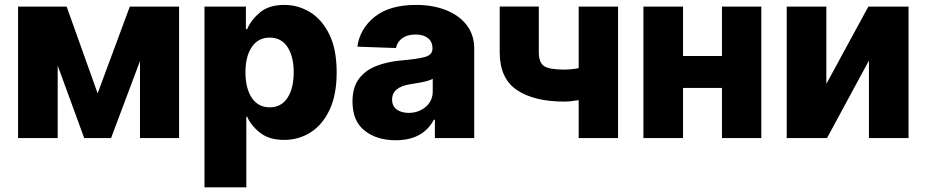

<svg xmlns="http://www.w3.org/2000/svg" viewBox="-20 -573 3846 797"><path d="M385.3 -185.4 518.8 -545.5H723.4V0H561.1V-319.6L441.1 0H329.5L219.5 -300.8V0H55V-545.5H256.7Z M828.8 204.5V-545.5H1000.7V-452.1H1006Q1021.7 -489.7 1058.8 -521.1Q1095.9 -552.6 1160.5 -552.6Q1217.7 -552.6 1267 -522.5Q1316.4 -492.5 1346.9 -430.6Q1377.5 -368.6 1377.5 -272.4Q1377.5 -179.3 1348.2 -117.2Q1318.9 -55 1269.4 -23.6Q1219.8 7.8 1159.4 7.8Q1097.7 7.8 1060.2 -21.5Q1022.7 -50.8 1006 -88.4H1002.5V204.5ZM998.9 -272.7Q998.9 -206.3 1025.4 -166.9Q1051.8 -127.5 1099.4 -127.5Q1147.7 -127.5 1173.5 -167.1Q1199.2 -206.7 1199.2 -272.7Q1199.2 -338.4 1173.5 -377.7Q1147.7 -416.9 1099.4 -416.9Q1051.8 -416.9 1025.4 -378.2Q998.9 -339.5 998.9 -272.7Z M1622.5 9.2Q1544.4 9.2 1493.8 -30.5Q1443.2 -70.3 1443.2 -151.3Q1443.2 -211.6 1470.9 -247.3Q1498.6 -283 1544.7 -300.2Q1590.9 -317.5 1646 -322.1Q1715.9 -328.1 1745.6 -337Q1775.2 -345.9 1775.2 -370.7V-372.5Q1775.2 -399.9 1756.4 -414.8Q1737.6 -429.7 1705.6 -429.7Q1671.2 -429.7 1650.2 -414.8Q1629.3 -399.9 1623.6 -373.6L1463.4 -379.3Q1473.7 -453.8 1535.3 -503.2Q1596.9 -552.6 1707 -552.6Q1776.6 -552.6 1831.1 -531.1Q1885.7 -509.6 1917.1 -469.1Q1948.5 -428.6 1948.5 -370.7V0H1785.2V-76H1780.9Q1735.4 9.2 1622.5 9.2ZM1676.1 -104.4Q1717.7 -104.4 1747 -129.3Q1776.3 -154.1 1776.3 -193.9V-245.7Q1761.7 -237.9 1735.3 -232.6Q1708.8 -227.3 1684.7 -223.7Q1607.6 -212 1607.6 -159.8Q1607.6 -132.8 1626.8 -118.6Q1646 -104.4 1676.1 -104.4Z M2545.5 -545.5V0H2382.1V-157.3Q2347.3 -151.3 2322.4 -151.3Q2196.7 -151.3 2125.5 -199.4Q2054.3 -247.5 2054.3 -356.2V-545.8H2216.6V-356.2Q2216.6 -313.9 2238.1 -299Q2259.6 -284.1 2322.4 -284.1Q2351.2 -284.1 2382.1 -290.1V-545.5Z M2815.3 -545.5V-340.6H2976.9V-545.5H3140.3V0H2976.9V-208.1H2815.3V0H2650.9V-545.5Z M3410.2 -224.8 3584.5 -545.5H3751.4V0H3587V-321.7L3413 0H3245.7V-545.5H3410.2Z"/></svg>

Font: Inter UI Extra Bold
Style: Regular
Weight: 800
Designer: Rasmus Andersson
Foundry: rsms
Version: 3.2;8d6f07862